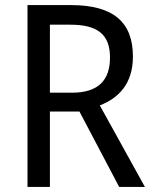

<svg xmlns="http://www.w3.org/2000/svg" viewBox="-20 -734 603 754"><path d="M259 -714H88V0H176V-296H292L448 0H549L372 -320C446 -349 502 -405 502 -512C502 -647 425 -714 259 -714ZM256 -637C362 -637 412 -600 412 -508C412 -417 364 -370 263 -370H176V-637Z"/></svg>

Font: Noto Sans Sinhala UI SemiCondensed
Style: Regular
Weight: 400
Width: 4
Designer: Jelle Bosma - Monotype Design Team
Foundry: Monotype Imaging Inc.
Version: Version 2.006